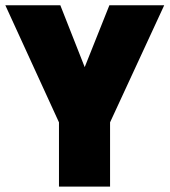

<svg xmlns="http://www.w3.org/2000/svg" viewBox="-27 -694 631 714"><path d="M192.3 0V-239L-7.2 -674.5H197.3L288 -444.4L379.8 -674.5H583.7L382.3 -239V0Z"/></svg>

Font: TitilliumWeb ExtraLight
Style: Regular
Weight: 400
Designer: Mohamed Gaber, Accademia di Belle Arti di Urbino and others
Foundry: Kief Type Foundry, Accademia di Belle Arti di Urbino and others
Version: Version 3.000; ttfautohint (v1.8.2)